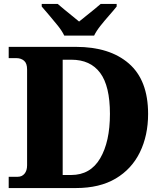

<svg xmlns="http://www.w3.org/2000/svg" viewBox="-20 -951 823 971"><path d="M24 0V-57H70Q91 -57 104 -72.5Q117 -88 117 -115V-600Q117 -631 101.5 -644Q86 -657 63 -657H24V-714H364Q535 -714 632 -629.5Q729 -545 729 -375Q729 -266 687.5 -181Q646 -96 565 -48Q484 0 364 0ZM340 -66Q437 -66 486.5 -150Q536 -234 536 -375Q536 -516 486.5 -582.5Q437 -649 341 -649H297V-66ZM305 -771Q294 -794 273 -820.5Q252 -847 229.5 -873Q207 -899 191 -918V-931H272Q284 -920 304 -904Q324 -888 344.5 -871Q365 -854 380 -842Q395 -854 416 -871Q437 -888 457 -904Q477 -920 489 -931H570V-918Q555 -899 532 -873Q509 -847 488 -820.5Q467 -794 456 -771Z"/></svg>

Font: Noto Serif Sinhala ExtraBold
Style: Regular
Weight: 800
Designer: Jelle Bosma - Monotype Design Team
Foundry: Monotype Imaging Inc.
Version: Version 2.007; ttfautohint (v1.8.4.7-5d5b)